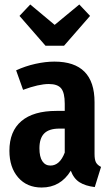

<svg xmlns="http://www.w3.org/2000/svg" viewBox="-20 -821 495 857"><path d="M431 -76 403 14Q361 9 335 -7.5Q309 -24 296 -59Q250 16 166 16Q100 16 61 -29Q22 -74 22 -148Q22 -235 75.5 -280.5Q129 -326 232 -326H269V-358Q269 -407 253 -426.5Q237 -446 198 -446Q153 -446 83 -420L52 -507Q93 -526 138 -536Q183 -546 223 -546Q402 -546 402 -365V-134Q402 -108 408.5 -96Q415 -84 431 -76ZM269 -140V-247H245Q199 -247 177.5 -225.5Q156 -204 156 -159Q156 -121 169 -101.5Q182 -82 205 -82Q247 -82 269 -140ZM334 -801 382 -750 266 -617H183L67 -750L115 -801L224 -710Z"/></svg>

Font: Fira Sans Extra Condensed SemiBold
Style: Regular
Weight: 600
Width: 1
Designer: Carrois Corporate & Edenspiekermann AG
Foundry: Carrois Corporate GbR & Edenspiekermann AG
Version: Version 4.203